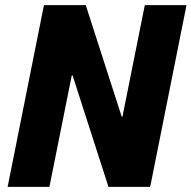

<svg xmlns="http://www.w3.org/2000/svg" viewBox="-20 -731 749 751"><path d="M567.4 0H404.3L263.7 -436.5L260.7 -436L173.3 0H9.8L151.9 -710.9H315.4L456.1 -274.4L459 -274.9L546.4 -710.9H709.5Z"/></svg>

Font: Roboto-BlackItalic
Style: Italic
Weight: 900
Italic angle: -12°
Designer: Google
Version: Version 1.100141; 2013